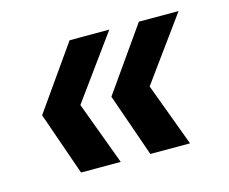

<svg xmlns="http://www.w3.org/2000/svg" viewBox="-61 -552 612 514"><g transform="rotate(-15 244.5 -295.0)"><path d="M216 -120H106L45 -295L168 -470H278L151 -295ZM408 -120H298L237 -295L360 -470H470L343 -295Z"/></g></svg>

Font: SVN-Poppins Medium
Style: Italic
Weight: 500
Italic angle: -10°
Designer: Ninad Kale (Devanagari), Jonny Pinhorn (Latin)
Foundry: Indian Type Foundry
Version: Version 3.002 2017; ttfautohint (v1.8.3)